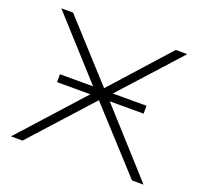

<svg xmlns="http://www.w3.org/2000/svg" viewBox="-122 -844 1035 984"><g transform="rotate(20 395.0 -352.5)"><path d="M33 0 366 -369 367 -356 51 -705H115L400 -392H394L675 -705H738L422 -356V-370L756 0H693L386 -336H400L96 0ZM160 -342V-385H632V-342Z"/></g></svg>

Font: Nunito Sans 10pt Expanded ExtraLight
Style: Regular
Weight: 250
Width: 7
Designer: Vernon Adams
Foundry: Vernon Adams
Version: Version 3.101;gftools[0.9.27]